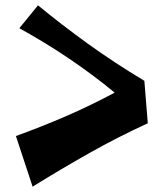

<svg xmlns="http://www.w3.org/2000/svg" viewBox="-20 -721 599 713"><path d="M39.1 -215.8Q136.2 -251 227.3 -290.5Q318.4 -330.1 405.8 -377Q244.1 -510.3 51.8 -616.2L121.1 -701.2Q208.5 -629.4 305.4 -559.3Q402.3 -489.3 516.1 -420.9L528.8 -263.2Q418 -212.4 312.7 -153.1Q207.5 -93.8 101.1 -27.8Z"/></svg>

Font: Galindo
Style: Regular
Weight: 400
Version: Version 1.000